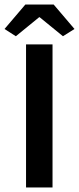

<svg xmlns="http://www.w3.org/2000/svg" viewBox="-36 -828 349 848"><path d="M79 0V-632H196V0ZM-16 -700 76 -808H201L293 -700L242 -668L139 -752H137L34 -668Z"/></svg>

Font: Narnoor SemiBold
Style: Regular
Weight: 600
Designer: S. Sridhar Murthy
Foundry: SIL International
Version: Version 3.000